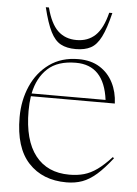

<svg xmlns="http://www.w3.org/2000/svg" viewBox="-53 -773 590 825"><g transform="rotate(5 242.0 -361.0)"><path d="M271 -522Q325 -522 362.5 -498.5Q400 -475 420.2 -435.2Q440.5 -395.5 442.5 -345.5H80.5Q76 -316 76 -282Q76 -155.5 127.5 -89.8Q179 -24 274 -24Q309 -24 337.2 -32Q365.5 -40 393.5 -60Q421.5 -80 454 -115.5L459.5 -111Q424 -65.5 393.8 -39Q363.5 -12.5 332.8 -1.2Q302 10 264.5 10Q161.5 10 100.8 -55.2Q40 -120.5 40 -251.5Q40 -324.5 67 -386Q94 -447.5 145.8 -484.8Q197.5 -522 271 -522ZM261 -505.5Q182.5 -505.5 139.5 -465.8Q96.5 -426 82.5 -357.5H401.5Q382.5 -505.5 261 -505.5ZM254.5 -603Q303.5 -603 335.5 -633.2Q367.5 -663.5 384.5 -732H398Q381.5 -664 363.2 -627.8Q345 -591.5 319.2 -577.8Q293.5 -564 254.5 -564Q215.5 -564 189.8 -577.8Q164 -591.5 145.8 -627.8Q127.5 -664 111 -732H124.5Q142 -663.5 173.8 -633.2Q205.5 -603 254.5 -603Z"/></g></svg>

Font: Newsreader 72pt ExtraLight
Style: Regular
Weight: 275
Designer: Hugues Gentile
Foundry: Production Type
Version: Version 1.003; ttfautohint (v1.8.3)